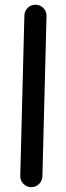

<svg xmlns="http://www.w3.org/2000/svg" viewBox="-20 -730 272 796"><path d="M108.9 45.9Q89.8 45.4 76.7 31.7Q63.5 18.1 64 -1L81.1 -665.5Q81.5 -684.6 95.2 -697.8Q108.9 -710.9 127.9 -710.4Q147 -710 160.2 -696.3Q173.3 -682.6 172.9 -663.6L155.8 1Q155.3 20 141.6 33.2Q127.9 46.4 108.9 45.9Z"/></svg>

Font: Mikhak-DS2-FD Medium
Style: Regular
Weight: 500
Designer: Amin Abedi
Version: Version 3.4